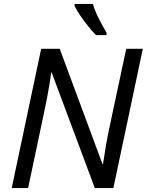

<svg xmlns="http://www.w3.org/2000/svg" viewBox="-20 -964 752 984"><path d="M40 0 191 -714H286L505 -124H508Q513 -160 522.5 -215.5Q532 -271 543 -321L627 -714H712L561 0H466L245 -592H242Q240 -571 234.5 -537Q229 -503 221.5 -464Q214 -425 206 -388L124 0ZM472 -784Q453 -803 431.5 -830Q410 -857 391 -885Q372 -913 362 -934V-944H456Q467 -907 486.5 -868.5Q506 -830 526 -796V-784Z"/></svg>

Font: Noto Sans IKEA
Style: Italic
Weight: 400
Italic angle: -12°
Designer: Monotype Design Team
Foundry: Monotype Imaging Inc.
Version: Version 2.001